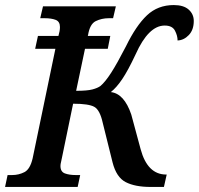

<svg xmlns="http://www.w3.org/2000/svg" viewBox="-38 -739 786 759"><path d="M-18 0H269L279 -47H262Q236 -47 218.5 -53.5Q201 -60 201 -83Q201 -90 203.5 -99.5Q206 -109 207 -116L251 -329Q313 -329 335 -316.5Q357 -304 368 -254L407 -97Q422 -38 459 -19Q496 0 557 0H610L621 -49H619Q545 -49 518 -149L481 -286Q453 -369 400 -375Q422 -392 445 -426Q468 -460 498 -524Q549 -638 613 -638Q643 -638 653.5 -618Q664 -598 664 -579Q689 -580 708.5 -600.5Q728 -621 728 -656Q728 -683 708 -701Q688 -719 649 -719Q586 -719 543 -678.5Q500 -638 460 -556Q425 -488 401.5 -451.5Q378 -415 359 -399Q348 -391 327.5 -385.5Q307 -380 263 -380L298 -546H388L398 -597H309L310 -600Q317 -644 340.5 -655.5Q364 -667 392 -667H409L420 -714H132L121 -667H139Q165 -667 182 -660.5Q199 -654 199 -632Q199 -617 193 -597H112L101 -546H181L91 -113Q81 -70 58.5 -58.5Q36 -47 10 -47H-8Z"/></svg>

Font: Noto Serif SemiCondensed Semi
Style: Italic
Weight: 600
Width: 4
Italic angle: -12°
Designer: Monotype Design Team
Foundry: Monotype Imaging Inc.
Version: Version 1.901